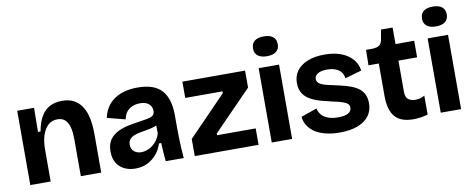

<svg xmlns="http://www.w3.org/2000/svg" viewBox="-64 -1029 3295 1336"><g transform="rotate(-10 1583.0 -361.5)"><path d="M61 0V-312V-525H180L178 -355H196Q208 -422 233 -462.5Q258 -503 295 -521Q332 -539 379 -539Q428 -539 461 -521.5Q494 -504 514 -475.5Q534 -447 544.5 -412.5Q555 -378 558.5 -342.5Q562 -307 562 -276V0H418V-260Q418 -278 416 -304.5Q414 -331 405.5 -357Q397 -383 378 -400.5Q359 -418 325 -418Q286 -418 259.5 -393.5Q233 -369 219 -326Q205 -283 205 -226V0Z M803 14Q759 14 725 -2.5Q691 -19 671 -51.5Q651 -84 651 -132Q651 -186 674.5 -217.5Q698 -249 736 -266.5Q774 -284 816 -291.5Q858 -299 896 -305Q932 -310 954 -315.5Q976 -321 985.5 -331Q995 -341 995 -359Q995 -379 985.5 -394.5Q976 -410 957.5 -419Q939 -428 911 -428Q883 -428 858.5 -418.5Q834 -409 817 -388.5Q800 -368 794 -335L666 -368Q676 -413 698 -445Q720 -477 752.5 -498Q785 -519 825.5 -529Q866 -539 912 -539Q972 -539 1015 -524Q1058 -509 1084.5 -478.5Q1111 -448 1123.5 -404.5Q1136 -361 1136 -304V-214Q1136 -180 1137 -143.5Q1138 -107 1140 -71Q1142 -35 1145 0H1018Q1015 -28 1012.5 -61.5Q1010 -95 1009 -130H993Q981 -90 954.5 -57.5Q928 -25 890 -5.5Q852 14 803 14ZM863 -91Q882 -91 902 -98Q922 -105 940.5 -118.5Q959 -132 974 -152.5Q989 -173 997 -201L996 -273L1019 -270Q1003 -257 979.5 -249.5Q956 -242 930.5 -237.5Q905 -233 880 -228.5Q855 -224 835 -216Q815 -208 803 -194Q791 -180 791 -156Q791 -126 811 -108.5Q831 -91 863 -91Z M1223 0V-121L1491 -397V-410H1228V-525H1671V-405L1401 -128V-116H1674V0Z M1767 0V-525H1911V0ZM1839 -597Q1797 -597 1774.5 -615Q1752 -633 1752 -666Q1752 -701 1774.5 -719Q1797 -737 1839 -737Q1882 -737 1904.5 -719Q1927 -701 1927 -666Q1927 -633 1904.5 -615Q1882 -597 1839 -597Z M2246 14Q2193 14 2149.5 3.5Q2106 -7 2075 -26.5Q2044 -46 2025 -74.5Q2006 -103 2002 -140L2115 -179Q2119 -154 2136 -134Q2153 -114 2182.5 -103Q2212 -92 2254 -92Q2298 -92 2323 -105Q2348 -118 2348 -144Q2348 -163 2334.5 -173.5Q2321 -184 2295 -192Q2269 -200 2230 -208Q2191 -217 2152.5 -227.5Q2114 -238 2081.5 -256Q2049 -274 2030 -303Q2011 -332 2011 -376Q2011 -426 2037 -462Q2063 -498 2113.5 -518.5Q2164 -539 2234 -539Q2299 -539 2348 -521Q2397 -503 2428.5 -469Q2460 -435 2467 -385L2349 -351Q2347 -377 2332 -395.5Q2317 -414 2292 -423.5Q2267 -433 2233 -433Q2191 -433 2168 -419Q2145 -405 2145 -382Q2145 -363 2160 -351Q2175 -339 2202.5 -331.5Q2230 -324 2269 -316Q2307 -308 2345 -297.5Q2383 -287 2414 -270Q2445 -253 2463 -224.5Q2481 -196 2481 -152Q2481 -100 2453.5 -63Q2426 -26 2373.5 -6Q2321 14 2246 14Z M2767 12Q2723 12 2690.5 0.5Q2658 -11 2637 -35.5Q2616 -60 2606 -96.5Q2596 -133 2596 -181V-412H2523L2525 -521H2569Q2604 -522 2620.5 -535Q2637 -548 2641 -579L2652 -642H2734V-525H2866V-408H2734V-188Q2734 -148 2754 -133.5Q2774 -119 2802 -119Q2820 -119 2837.5 -123.5Q2855 -128 2869 -137V-3Q2838 6 2812.5 9Q2787 12 2767 12Z M2961 0V-525H3105V0ZM3033 -597Q2991 -597 2968.5 -615Q2946 -633 2946 -666Q2946 -701 2968.5 -719Q2991 -737 3033 -737Q3076 -737 3098.5 -719Q3121 -701 3121 -666Q3121 -633 3098.5 -615Q3076 -597 3033 -597Z"/></g></svg>

Font: Bricolage Grotesque 18pt
Style: Bold
Weight: 700
Designer: Mathieu Triay
Foundry: Atelier Triay
Version: Version 1.000;gftools[0.9.30]